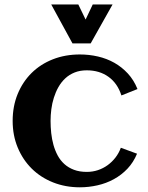

<svg xmlns="http://www.w3.org/2000/svg" viewBox="-20 -819 658 851"><path d="M589.4 -424.3 518.1 -396Q501 -449.7 460.9 -478.5Q420.9 -507.3 364.7 -507.3Q334.5 -507.3 310.8 -497.8Q287.1 -488.3 269.3 -471.7Q251.5 -455.1 239 -433.1Q226.6 -411.1 218.8 -386.2Q210.9 -361.3 207.5 -334.7Q204.1 -308.1 204.1 -283.2Q204.1 -256.3 207 -229Q210 -201.7 217 -176.5Q224.1 -151.4 235.8 -129.6Q247.6 -107.9 265.4 -91.8Q283.2 -75.7 307.9 -66.4Q332.5 -57.1 364.7 -57.1Q390.6 -57.1 414.1 -64.9Q437.5 -72.8 457 -86.9Q476.6 -101.1 491.7 -120.6Q506.8 -140.1 515.6 -164.1L587.4 -137.7Q571.3 -99.1 544.7 -71Q518.1 -43 484.4 -24.7Q450.7 -6.3 412.1 2.4Q373.5 11.2 334 11.2Q270 11.2 215.3 -10.5Q160.6 -32.2 120.8 -71.5Q81.1 -110.8 58.6 -164.8Q36.1 -218.8 36.1 -283.2Q36.1 -348.1 58.3 -402.3Q80.6 -456.5 120.1 -495.6Q159.7 -534.7 214.4 -556.2Q269 -577.6 334 -577.6Q375 -577.6 414.1 -568.6Q453.1 -559.6 486.6 -540.8Q520 -522 546.6 -493.2Q573.2 -464.4 589.4 -424.3ZM479 -799.3 381.8 -626.5H301.3L207 -799.3H327.1L359.4 -732.4L391.1 -799.3Z"/></svg>

Font: Aclonica
Style: Regular
Weight: 400
Designer: Astigmatic (AOETI)
Foundry: Astigmatic (AOETI)
Version: Version 1.000